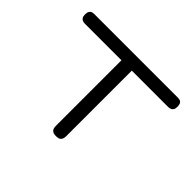

<svg xmlns="http://www.w3.org/2000/svg" viewBox="-144 -929 1181 1181"><g transform="rotate(45 446.0 -339.0)"><path d="M808 -688Q819 -688 828.5 -685Q838 -682 843 -672.5Q848 -663 848 -646Q848 -630 842.5 -621Q837 -612 827.5 -608.5Q818 -605 806 -605H492V-34Q492 -21 488 -11Q484 -1 474.5 4.5Q465 10 446 10Q429 10 419 4Q409 -2 405.5 -12Q402 -22 402 -35V-605H85Q73 -605 64 -608.5Q55 -612 49.5 -621Q44 -630 44 -646Q44 -663 49.5 -672.5Q55 -682 64 -685Q73 -688 84 -688Z"/></g></svg>

Font: Fredoka Expanded
Style: Regular
Weight: 400
Width: 7
Designer: Ben Nathan
Foundry: Milena B. Brandão, Ben Nathan
Version: Version 2.001